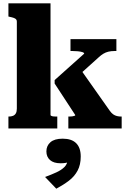

<svg xmlns="http://www.w3.org/2000/svg" viewBox="-20 -778 775 1163"><path d="M717 0H394V-72H399Q408 -72 416.5 -73Q425 -74 430.5 -76Q436 -78 436 -81L311 -272V-293L490 -453Q490 -459 478.5 -462.5Q467 -466 451 -467.5Q435 -469 419 -469H407V-541H685V-469H674Q653 -469 636.5 -465Q620 -461 606 -452.5Q592 -444 578 -431L406 -276L456 -375L645 -107Q655 -93 665.5 -85.5Q676 -78 688.5 -75Q701 -72 714 -72H717ZM286 -758V-81Q286 -78 292 -75.5Q298 -73 307 -72.5Q316 -72 323 -72H327V0H31V-72H33Q48 -72 59 -76.5Q70 -81 76 -91.5Q82 -102 82 -120V-647Q82 -656 77.5 -661Q73 -666 63.5 -669.5Q54 -673 39 -676L31 -678V-758ZM321 365 253 294Q291 280 321.5 266Q352 252 370.5 233.5Q389 215 390 187L406 199Q394 206 379 208.5Q364 211 347 211Q305 211 283 191.5Q261 172 261 139Q261 105 285.5 83.5Q310 62 360 62Q414 62 441.5 89.5Q469 117 469 170Q469 220 450 255.5Q431 291 397.5 316.5Q364 342 321 365Z"/></svg>

Font: Roboto Serif ExtraBold
Style: Regular
Weight: 800
Designer: Greg Gazdowicz
Foundry: Commercial Type
Version: Version 1.008